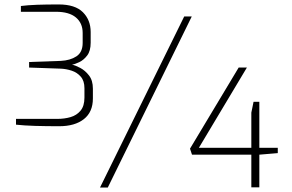

<svg xmlns="http://www.w3.org/2000/svg" viewBox="-20 -844 1315 864"><path d="M430 0 809 -770H843L465 0ZM1111 -1V-148H844L835 -175L1054 -540H1091L875 -179H1111V-337L1121 -386H1147V-179H1230V-155L1147 -148V-1ZM246 -276Q187 -276 137.5 -277.5Q88 -279 52 -283V-309H237Q270 -309 297.5 -317Q325 -325 342.5 -346Q360 -367 360 -405V-447Q360 -480 343.5 -499Q327 -518 302.5 -526Q278 -534 254 -535L111 -540V-565L253 -570Q296 -572 324 -590.5Q352 -609 352 -651V-696Q352 -740 321.5 -765.5Q291 -791 232 -791H74V-817Q105 -821 146.5 -822.5Q188 -824 244 -824Q318 -824 353 -789Q388 -754 388 -700V-652Q388 -615 372.5 -594.5Q357 -574 337 -564.5Q317 -555 304 -553Q319 -550 341 -538.5Q363 -527 380.5 -504.5Q398 -482 398 -445V-401Q398 -340 357.5 -308Q317 -276 246 -276Z"/></svg>

Font: Exo Thin ExtraLight
Style: Regular
Weight: 250
Version: Version 2.000